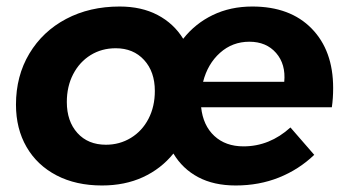

<svg xmlns="http://www.w3.org/2000/svg" viewBox="-20 -563 1072 589"><path d="M1002 -293Q1002 -261 998 -234H597Q603 -178 637.5 -146Q672 -114 727 -114Q807 -114 871 -172L944 -88Q897 -43 836 -18.5Q775 6 703 6Q636 6 588 -19.5Q540 -45 512 -92Q474 -45 418.5 -19.5Q363 6 293 6Q213 6 153.5 -25Q94 -56 61.5 -112Q29 -168 29 -242Q29 -330 70 -398.5Q111 -467 183 -505Q255 -543 347 -543Q414 -543 463.5 -517Q513 -491 542 -444Q579 -491 633 -517Q687 -543 754 -543Q870 -543 936 -475.5Q1002 -408 1002 -293ZM745 -435Q693 -435 655 -401Q617 -367 603 -312H852Q857 -366 827 -400.5Q797 -435 745 -435ZM455 -284Q455 -343 422 -379Q389 -415 335 -415Q292 -415 258 -394Q224 -373 204.5 -335.5Q185 -298 185 -250Q185 -191 217.5 -155Q250 -119 305 -119Q347 -119 381.5 -140Q416 -161 435.5 -198.5Q455 -236 455 -284Z"/></svg>

Font: Gontserrat SemiBold
Style: Italic
Weight: 600
Italic angle: -11.3°
Designer: Julieta Ulanovsky
Foundry: Julieta Ulanovsky
Version: Version 6.001